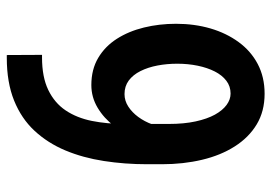

<svg xmlns="http://www.w3.org/2000/svg" viewBox="-132 -628 765 540"><g transform="rotate(90 250.0 -358.5)"><path d="M134.8 -94.7H142.1Q197.3 -94.7 233.6 -112.3Q270 -129.9 291 -161.1Q312 -192.4 320.6 -234.9Q329.1 -277.3 329.1 -327.1V-451.2Q329.1 -494.1 322 -526.6Q314.9 -559.1 303 -580.8Q291 -602.5 275.6 -613.8Q260.3 -625 243.7 -625Q223.1 -625 207.5 -613Q191.9 -601.1 181.4 -580.3Q170.9 -559.6 165.3 -532.5Q159.7 -505.4 159.7 -475.1Q159.7 -445.8 164.8 -419.2Q169.9 -392.6 180.4 -371.6Q190.9 -350.6 207 -338.6Q223.1 -326.7 245.1 -326.7Q263.7 -326.7 280 -337.2Q296.4 -347.7 309.3 -365.2Q322.3 -382.8 330.3 -404.8Q338.4 -426.8 339.4 -450.2L382.3 -435.1Q382.3 -398.4 369.9 -362.8Q357.4 -327.1 335.2 -297.9Q313 -268.6 283.4 -251Q253.9 -233.4 219.7 -233.4Q175.8 -233.4 143.3 -252.7Q110.8 -272 89.6 -305.2Q68.4 -338.4 57.9 -381.3Q47.4 -424.3 47.4 -471.7Q47.4 -523.4 60.5 -568.4Q73.7 -613.3 98.9 -647.7Q124 -682.1 160.6 -701.4Q197.3 -720.7 244.1 -720.7Q293.5 -720.7 330.3 -698.5Q367.2 -676.3 392.3 -636.7Q417.5 -597.2 429.9 -544.7Q442.4 -492.2 442.4 -432.1V-390.1Q442.4 -327.1 433.3 -268.6Q424.3 -210 403.6 -160.4Q382.8 -110.8 348.4 -73.7Q314 -36.6 263.2 -16.1Q212.4 4.4 143.1 4.4H135.3Z"/></g></svg>

Font: Roboto Condensed Medium
Style: Regular
Weight: 500
Designer: Christian Robertson
Foundry: Google
Version: Version 3.0